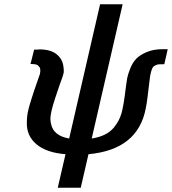

<svg xmlns="http://www.w3.org/2000/svg" viewBox="-20 -710 801 894"><path d="M122 -412 139 -479H155Q157 -479 159.5 -479.5Q162 -480 163 -480Q216 -480 243.5 -457.5Q271 -435 275 -402Q276 -393 276.5 -390Q277 -387 277 -380.5Q277 -374 276.5 -371.5Q276 -369 273.5 -360Q271 -351 268.5 -344.5Q266 -338 260 -321.5Q254 -305 249 -289Q221 -208 217 -179Q212 -154 218 -132Q229 -78 302 -65L446 -690H551L407 -65Q478 -76 511 -117Q536 -148 546 -183.5Q556 -219 566 -304Q569 -328 572 -345Q575 -362 586 -390Q597 -418 614 -436Q631 -454 663 -467.5Q695 -481 738 -481H744H761L745 -411Q726 -411 719 -410.5Q712 -410 702 -405Q692 -400 687.5 -388.5Q683 -377 679 -356Q678 -350 674.5 -320Q671 -290 667 -258Q663 -226 659 -207Q623 -13 392 8L356 164H249L285 8Q196 1 149.5 -38.5Q103 -78 105 -140Q105 -170 112 -199Q116 -216 127.5 -252.5Q139 -289 152 -325.5Q165 -362 166 -366Q172 -395 158 -403Q156 -412 122 -412Z"/></svg>

Font: Coval
Style: Medium Italic
Weight: 500
Foundry: Context Ltd
Version: Version 001.000